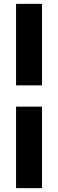

<svg xmlns="http://www.w3.org/2000/svg" viewBox="-20 -846 299 992"><path d="M197 -405H63V-826H197ZM197 126H63V-295H197Z"/></svg>

Font: Gabarito
Style: Bold
Weight: 700
Designer: Leandro Assis / Alvaro Franca / Felipe Casaprima
Foundry: Naipe Foundry
Version: Version 1.000